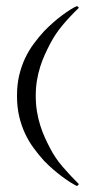

<svg xmlns="http://www.w3.org/2000/svg" viewBox="-20 -442 307 645"><path d="M238.8 183.1Q229.5 178.7 216.3 170.4Q203.1 162.1 188 150.9Q172.9 139.6 157.5 126.2Q142.1 112.8 127.9 98.1Q109.9 78.1 93.3 55.7Q76.7 33.2 64.2 6.6Q51.8 -20 44.4 -51.3Q37.1 -82.5 37.1 -120.1Q37.1 -157.7 44.4 -188.7Q51.8 -219.7 64.2 -246.1Q76.7 -272.5 93.3 -294.9Q109.9 -317.4 127.9 -336.9Q142.1 -351.6 157.5 -365.2Q172.9 -378.9 188 -390.1Q203.1 -401.4 216.3 -409.7Q229.5 -418 238.8 -421.9L245.1 -416Q213.4 -385.3 189.2 -356.2Q165 -327.1 147.9 -293.9Q139.2 -277.3 130.6 -258.5Q122.1 -239.7 115.2 -218.3Q108.4 -196.8 104.2 -172.4Q100.1 -147.9 100.1 -120.1Q100.1 -91.8 104.2 -67.1Q108.4 -42.5 115.2 -20.8Q122.1 1 130.6 19.8Q139.2 38.6 147.9 55.2Q165 88.4 189.2 116.7Q213.4 145 245.1 176.8Z"/></svg>

Font: Scheherazade Urdu
Style: Regular
Weight: 400
Designer: SIL International
Foundry: SIL International
Version: Version 1.005 (build 117/117)